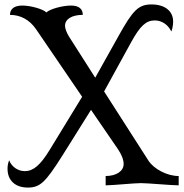

<svg xmlns="http://www.w3.org/2000/svg" viewBox="-20 -835 830 865"><path d="M449 -423 571 -645C611 -718 638 -743 677 -743C709 -743 737 -724 752 -693C757 -706 760 -723 760 -738C760 -785 723 -815 663 -815C604 -815 579 -790 513 -671L409 -485L291 -670C280 -688 273 -706 273 -719C273 -749 304 -768 353 -768C353 -795 335 -810 300 -810C261 -810 204 -794 189 -779C174 -794 119 -810 80 -810C45 -810 25 -795 25 -768C72 -768 113 -746 142 -704L350 -399L204 -160C162 -91 130 -64 92 -64C61 -64 33 -83 21 -113C15 -95 14 -87 14 -74C14 -22 49 10 105 10C160 10 184 -12 261 -134L390 -340L510 -165C528 -139 537 -115 537 -96C537 -64 504 -42 456 -42V0C487 0 584 -10 615 -10C646 -10 753 0 785 0V-42C733 -42 674 -73 649 -111Z"/></svg>

Font: Milonga
Style: Regular
Weight: 400
Designer: Pablo Impallari, Brenda Gallo, Rodrigo Fuenzalida
Foundry: Pablo Impallari, Brenda Gallo, Rodrigo Fuenzalida
Version: Version 1.000